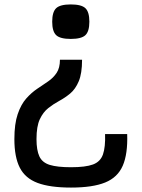

<svg xmlns="http://www.w3.org/2000/svg" viewBox="-20 -652 640 868"><path d="M301 196Q206 196 150 175Q94 154 69.5 106Q45 58 45 -23Q45 -92 60 -136Q75 -180 98.5 -206.5Q122 -233 148 -250.5Q174 -268 197.5 -284Q221 -300 236 -322.5Q251 -345 251 -382H351Q351 -320 336 -284.5Q321 -249 297.5 -229.5Q274 -210 248 -196Q222 -182 198.5 -163.5Q175 -145 160 -113Q145 -81 145 -23Q145 27 158 55Q171 83 205 93.5Q239 104 301 104Q367 104 400.5 91.5Q434 79 445.5 46Q457 13 455 -46H555Q558 44 535 97Q512 150 455.5 173Q399 196 301 196ZM300 -476Q252 -476 234 -493Q216 -510 216 -554Q216 -598 234 -615Q252 -632 300 -632Q348 -632 366 -615Q384 -598 384 -554Q384 -510 366 -493Q348 -476 300 -476Z"/></svg>

Font: Victor Mono
Style: Bold
Weight: 700
Monospace: yes
Designer: Rune Bjørnerås
Version: Version 1.561;gftools[0.9.30]